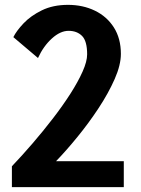

<svg xmlns="http://www.w3.org/2000/svg" viewBox="-20 -771 581 791"><path d="M29 0V-86Q70.5 -129.5 114 -180Q157.5 -230.5 197.8 -282.8Q238 -335 269.8 -384.5Q301.5 -434 320.2 -476Q339 -518 339 -547Q339 -602 318 -623Q297 -644 262.5 -644Q228.5 -644 193.8 -612.5Q159 -581 136.5 -532L35 -618Q47.5 -643.5 77 -674.8Q106.5 -706 152.5 -728.5Q198.5 -751 260 -751Q321.5 -751 371 -727Q420.5 -703 449.2 -657.8Q478 -612.5 478 -549Q478 -503.5 452.5 -445.5Q427 -387.5 386.5 -326Q346 -264.5 299.5 -207.5Q253 -150.5 211 -107H490V0Z"/></svg>

Font: Junction
Style: Bold
Weight: 700
Designer: Caroline Hadilaksono
Foundry: Caroline Hadilaksono, Tyler Finck, The League of Moveable Type
Version: Version 2.000; ttfautohint (v1.8.3)